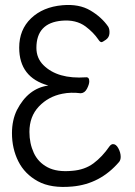

<svg xmlns="http://www.w3.org/2000/svg" viewBox="-20 -732 540 770"><path d="M323 -626Q285 -654 228 -649Q126 -640 126 -540Q126 -499 154 -471Q211 -414 325 -422Q338 -423 338 -406Q338 -394 329 -376.5Q320 -359 304 -358Q264 -363 230 -356Q174 -345 136 -305Q98 -265 98 -203Q98 -157 115.5 -119Q133 -81 171 -61Q209 -41 270 -47Q320 -51 355 -77Q390 -103 419 -145Q425 -153 432 -154Q445 -155 454.5 -137.5Q464 -120 464 -103Q464 -91 458 -83Q382 6 270 16Q185 24 132 -5Q79 -34 53.5 -85Q28 -136 28 -198Q28 -250 48 -291Q93 -378 174 -389Q57 -421 57 -541Q57 -613 104.5 -658.5Q152 -704 230 -711Q297 -717 342.5 -690Q388 -663 414 -625Q420 -615 419 -598.5Q418 -582 404.5 -572.5Q391 -563 387 -563Q381 -563 374 -574Q355 -602 323 -626Z"/></svg>

Font: Moon Stars Kai HW
Style: Regular
Weight: 400
Designer: GuiWonder
Version: Version 1.101